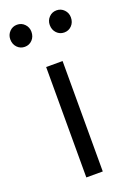

<svg xmlns="http://www.w3.org/2000/svg" viewBox="-149 -719 523 768"><g transform="rotate(-20 112.0 -334.5)"><path d="M80 0V-470H150V0ZM-17 -623Q-17 -642 -4 -655.5Q9 -669 28 -669Q47 -669 60 -655.5Q73 -642 73 -623Q73 -602 60 -588.5Q47 -575 28 -575Q9 -575 -4 -588.5Q-17 -602 -17 -623ZM151 -623Q151 -642 164 -655.5Q177 -669 196 -669Q215 -669 228 -655.5Q241 -642 241 -623Q241 -602 228 -588.5Q215 -575 196 -575Q177 -575 164 -588.5Q151 -602 151 -623Z"/></g></svg>

Font: Mukta Mahee Light
Style: Regular
Weight: 300
Designer: Shuchita Grover, Noopur Datye, Girish Dalvi, Yashodeep Gholap
Foundry: Ek Type
Version: Version 2.538;PS 1.000;hotconv 16.6.51;makeotf.lib2.5.65220;